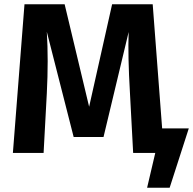

<svg xmlns="http://www.w3.org/2000/svg" viewBox="-20 -712 899 894"><path d="M735 -114H859L770 162H665L703 0H600L585 -281Q575 -450 579 -563L462 -74H323L198 -564Q206 -434 198 -278L183 0H40L94 -692H281L395 -215L502 -692H691Z"/></svg>

Font: Fira Sans SemiBold
Style: Regular
Weight: 600
Designer: bBox Type GmbH & Carrois Corporate GbR & Edenspiekermann AG
Foundry: bBox Type GmbH & Carrois Corporate GbR & Edenspiekermann AG
Version: Version 4.301;PS 004.301;hotconv 1.0.88;makeotf.lib2.5.64775